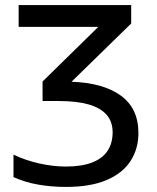

<svg xmlns="http://www.w3.org/2000/svg" viewBox="-20 -734 625 764"><path d="M502 -713.9V-640.6L264.6 -408.7Q391.1 -404.3 460.9 -353.5Q530.8 -302.7 530.8 -204.6Q530.8 -142.1 499.5 -93.5Q468.3 -44.9 404.3 -17.6Q340.3 9.8 243.2 9.8Q184.1 9.8 131.6 0.5Q79.1 -8.8 33.7 -29.3V-118.7Q80.6 -96.2 135.7 -83.7Q190.9 -71.3 241.2 -71.3Q305.7 -71.3 347.2 -87.6Q388.7 -104 408.4 -134.5Q428.2 -165 428.2 -207.5Q428.2 -249.5 404.3 -277.1Q380.4 -304.7 333 -318.4Q285.6 -332 213.9 -332H149.4V-409.7L371.1 -627H54.2V-713.9Z"/></svg>

Font: Open Sans Medium
Style: Regular
Weight: 500
Designer: Monotype Design Team
Foundry: Monotype Imaging Inc.
Version: Version 3.000